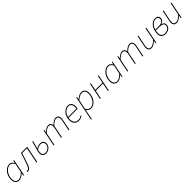

<svg xmlns="http://www.w3.org/2000/svg" viewBox="671 -2711 5153 5153"><g transform="rotate(-45 3248.0 -134.0)"><path d="M186 12Q123 12 84.5 -32Q46 -76 46 -160Q46 -229 67.5 -289Q89 -349 126.5 -394Q164 -439 210.5 -464.5Q257 -490 306 -490Q350 -490 381.5 -468Q413 -446 432 -410H436L454 -478H478L382 0H358L370 -78H366Q329 -39 283 -13.5Q237 12 186 12ZM188 -14Q238 -14 285.5 -42.5Q333 -71 378 -122L430 -372Q402 -422 371 -443Q340 -464 304 -464Q259 -464 217.5 -438.5Q176 -413 144 -370.5Q112 -328 93 -275Q74 -222 74 -166Q74 -90 105 -52Q136 -14 188 -14Z M528 8Q518 8 511 6.5Q504 5 498 2L510 -26Q514 -25 519 -23.5Q524 -22 530 -22Q562 -22 585.5 -52Q609 -82 632 -146Q662 -229 690.5 -311Q719 -393 744 -478H978L882 0H854L944 -452H764Q740 -374 713 -297Q686 -220 660 -142Q635 -66 602 -29Q569 8 528 8Z M1215 12Q1157 12 1120.5 -20Q1084 -52 1084 -116Q1084 -136 1086.5 -153Q1089 -170 1092 -182L1171 -478H1199L1138 -248Q1182 -280 1218.5 -289Q1255 -298 1286 -298Q1349 -298 1380.5 -263.5Q1412 -229 1412 -180Q1412 -125 1383 -81.5Q1354 -38 1309 -13Q1264 12 1215 12ZM1218 -14Q1255 -14 1293.5 -35Q1332 -56 1358 -92Q1384 -128 1384 -174Q1384 -218 1358.5 -245Q1333 -272 1283 -272Q1252 -272 1216 -262.5Q1180 -253 1130 -218Q1121 -187 1116.5 -163Q1112 -139 1112 -122Q1112 -61 1142 -37.5Q1172 -14 1218 -14Z M1504 0 1600 -478H1624L1612 -400H1616Q1657 -439 1699.5 -464.5Q1742 -490 1776 -490Q1836 -490 1860.5 -459.5Q1885 -429 1886 -388Q1937 -438 1982.5 -464Q2028 -490 2062 -490Q2122 -490 2148 -457.5Q2174 -425 2174 -374Q2174 -356 2172.5 -343.5Q2171 -331 2166 -310L2104 0H2076L2138 -306Q2143 -329 2144.5 -342Q2146 -355 2146 -370Q2146 -417 2125.5 -440.5Q2105 -464 2058 -464Q2034 -464 1988.5 -439Q1943 -414 1890 -358L1818 0H1790L1852 -306Q1857 -329 1858.5 -342Q1860 -355 1860 -370Q1860 -417 1839.5 -440.5Q1819 -464 1772 -464Q1748 -464 1702.5 -439Q1657 -414 1604 -358L1532 0Z M2460 12Q2378 12 2329 -38Q2280 -88 2280 -184Q2280 -252 2301 -308Q2322 -364 2357.5 -404.5Q2393 -445 2436.5 -467.5Q2480 -490 2526 -490Q2577 -490 2608.5 -468.5Q2640 -447 2654 -409Q2668 -371 2668 -322Q2668 -306 2666.5 -291.5Q2665 -277 2662 -264.5Q2659 -252 2656 -242H2304L2310 -268H2634Q2637 -283 2638.5 -297.5Q2640 -312 2640 -328Q2640 -362 2629 -393Q2618 -424 2592.5 -444Q2567 -464 2524 -464Q2484 -464 2445.5 -443Q2407 -422 2376 -384.5Q2345 -347 2326.5 -296Q2308 -245 2308 -186Q2308 -123 2329.5 -85.5Q2351 -48 2386 -31Q2421 -14 2462 -14Q2500 -14 2529.5 -26.5Q2559 -39 2586 -58L2600 -40Q2573 -19 2538.5 -3.5Q2504 12 2460 12Z M2704 222 2844 -478H2868L2856 -408H2860Q2899 -440 2944 -465Q2989 -490 3040 -490Q3103 -490 3141.5 -445.5Q3180 -401 3180 -318Q3180 -249 3158.5 -189Q3137 -129 3099.5 -84Q3062 -39 3016 -13.5Q2970 12 2920 12Q2877 12 2844 -11Q2811 -34 2790 -68H2788L2766 42L2732 222ZM2922 -14Q2967 -14 3008.5 -39.5Q3050 -65 3082 -107.5Q3114 -150 3133 -203.5Q3152 -257 3152 -312Q3152 -388 3121.5 -426Q3091 -464 3038 -464Q2996 -464 2945 -437.5Q2894 -411 2850 -370L2796 -102Q2825 -54 2855.5 -34Q2886 -14 2922 -14Z M3268 0 3364 -478H3392L3350 -264H3622L3664 -478H3692L3596 0H3568L3616 -238H3344L3296 0Z M3924 12Q3861 12 3822.5 -32Q3784 -76 3784 -160Q3784 -229 3805.5 -289Q3827 -349 3864.5 -394Q3902 -439 3948.5 -464.5Q3995 -490 4044 -490Q4088 -490 4119.5 -468Q4151 -446 4170 -410H4174L4192 -478H4216L4120 0H4096L4108 -78H4104Q4067 -39 4021 -13.5Q3975 12 3924 12ZM3926 -14Q3976 -14 4023.5 -42.5Q4071 -71 4116 -122L4168 -372Q4140 -422 4109 -443Q4078 -464 4042 -464Q3997 -464 3955.5 -438.5Q3914 -413 3882 -370.5Q3850 -328 3831 -275Q3812 -222 3812 -166Q3812 -90 3843 -52Q3874 -14 3926 -14Z M4306 0 4402 -478H4426L4414 -400H4418Q4459 -439 4501.5 -464.5Q4544 -490 4578 -490Q4638 -490 4662.5 -459.5Q4687 -429 4688 -388Q4739 -438 4784.5 -464Q4830 -490 4864 -490Q4924 -490 4950 -457.5Q4976 -425 4976 -374Q4976 -356 4974.5 -343.5Q4973 -331 4968 -310L4906 0H4878L4940 -306Q4945 -329 4946.5 -342Q4948 -355 4948 -370Q4948 -417 4927.5 -440.5Q4907 -464 4860 -464Q4836 -464 4790.5 -439Q4745 -414 4692 -358L4620 0H4592L4654 -306Q4659 -329 4660.5 -342Q4662 -355 4662 -370Q4662 -417 4641.5 -440.5Q4621 -464 4574 -464Q4550 -464 4504.5 -439Q4459 -414 4406 -358L4334 0Z M5216 12Q5155 12 5128.5 -20.5Q5102 -53 5102 -104Q5102 -122 5104 -134.5Q5106 -147 5110 -168L5172 -478H5200L5138 -172Q5134 -150 5132 -136.5Q5130 -123 5130 -108Q5130 -62 5151 -38Q5172 -14 5220 -14Q5253 -14 5298 -39.5Q5343 -65 5400 -120L5472 -478H5500L5404 0H5380L5392 -80H5388Q5346 -41 5303 -14.5Q5260 12 5216 12Z M5750 12Q5675 12 5631.5 -29Q5588 -70 5588 -140Q5588 -226 5610.5 -291.5Q5633 -357 5669.5 -401Q5706 -445 5749.5 -467.5Q5793 -490 5836 -490Q5898 -490 5928 -463.5Q5958 -437 5958 -384Q5958 -337 5927 -304.5Q5896 -272 5854 -258V-254Q5892 -247 5918 -222.5Q5944 -198 5944 -150Q5944 -105 5920 -68.5Q5896 -32 5852.5 -10Q5809 12 5750 12ZM5752 -14Q5799 -14 5836 -32Q5873 -50 5894.5 -80.5Q5916 -111 5916 -148Q5916 -195 5879 -218.5Q5842 -242 5777 -242H5611L5616 -268H5768Q5823 -268 5858.5 -284.5Q5894 -301 5912 -327Q5930 -353 5930 -382Q5930 -464 5834 -464Q5799 -464 5761 -443.5Q5723 -423 5690 -382.5Q5657 -342 5636.5 -282.5Q5616 -223 5616 -146Q5616 -85 5652 -49.5Q5688 -14 5752 -14Z M6170 12Q6109 12 6082.5 -20.5Q6056 -53 6056 -104Q6056 -122 6058 -134.5Q6060 -147 6064 -168L6126 -478H6154L6092 -172Q6088 -150 6086 -136.5Q6084 -123 6084 -108Q6084 -62 6105 -38Q6126 -14 6174 -14Q6207 -14 6252 -39.5Q6297 -65 6354 -120L6426 -478H6454L6358 0H6334L6346 -80H6342Q6300 -41 6257 -14.5Q6214 12 6170 12Z"/></g></svg>

Font: Source Sans 3 VF
Style: Italic
Weight: 200
Italic angle: -11°
Designer: Paul D. Hunt
Foundry: Adobe Systems Incorporated
Version: Version 3.042;hotconv 1.0.118;makeotfexe 2.5.65603